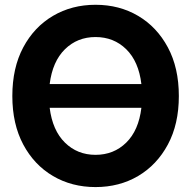

<svg xmlns="http://www.w3.org/2000/svg" viewBox="-20 -759 788 791"><path d="M373.5 11.7Q275.9 11.7 198.2 -33.9Q120.6 -79.6 75.7 -163.8Q30.8 -248 30.8 -363.3Q30.8 -479.5 75.7 -563.7Q120.6 -647.9 198.2 -693.6Q275.9 -739.3 373.5 -739.3Q471.7 -739.3 549.1 -693.6Q626.5 -647.9 671.6 -563.7Q716.8 -479.5 716.8 -363.3Q716.8 -247.6 671.6 -163.6Q626.5 -79.6 549.1 -33.9Q471.7 11.7 373.5 11.7ZM184.6 -412.6H562.5Q551.3 -505.9 500 -556.2Q448.7 -606.4 373.5 -606.4Q298.8 -606.4 247.6 -556.2Q196.3 -505.9 184.6 -412.6ZM373.5 -121.1Q448.7 -121.1 500 -171.4Q551.3 -221.7 562.5 -314.9H184.6Q196.3 -221.7 247.6 -171.4Q298.8 -121.1 373.5 -121.1Z"/></svg>

Font: Inter Display
Style: Bold
Weight: 700
Designer: Rasmus Andersson
Foundry: rsms
Version: Version 4.001;git-9221beed3